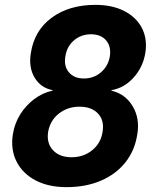

<svg xmlns="http://www.w3.org/2000/svg" viewBox="-20 -760 640 790"><path d="M254 10Q179 10 126 -18Q73 -46 48 -95.5Q23 -145 33 -208Q40 -252 63 -289Q86 -326 120.5 -352Q155 -378 196 -387L197 -389Q148 -398 122.5 -440.5Q97 -483 107 -542Q121 -634 192.5 -687Q264 -740 373 -740Q442 -740 491.5 -714.5Q541 -689 564 -644.5Q587 -600 578 -542Q568 -483 529.5 -440.5Q491 -398 439 -389L438 -387Q495 -374 525.5 -323.5Q556 -273 545 -208Q535 -141 496 -92Q457 -43 395 -16.5Q333 10 254 10ZM325 -437Q366 -437 395.5 -462.5Q425 -488 432 -528Q438 -569 416.5 -594Q395 -619 354 -619Q314 -619 284.5 -594Q255 -569 249 -528Q242 -488 263.5 -462.5Q285 -437 325 -437ZM274 -113Q324 -113 359.5 -142Q395 -171 402 -217Q410 -264 383.5 -292.5Q357 -321 307 -321Q258 -321 222 -292.5Q186 -264 178 -217Q171 -171 198 -142Q225 -113 274 -113Z"/></svg>

Font: JetBrains Mono NL ExtraBold
Style: Italic
Weight: 800
Italic angle: -9°
Monospace: yes
Designer: Philipp Nurullin, Konstantin Bulenkov
Foundry: JetBrains
Version: Version 2.305; ttfautohint (v1.8.4.7-5d5b)